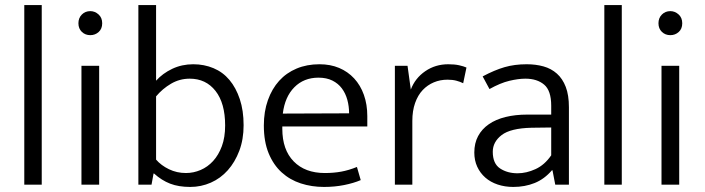

<svg xmlns="http://www.w3.org/2000/svg" viewBox="-20 -730 2786 759"><path d="M76 0V-710H145V0Z M302 0V-470H372V0ZM337 -591Q317 -591 303.5 -604Q290 -617 290 -638Q290 -659 303.5 -672.5Q317 -686 337 -686Q355 -686 369.5 -673Q384 -660 384 -638Q384 -616 370 -603.5Q356 -591 337 -591Z M943 -235Q943 -179 926 -134Q909 -89 880.5 -57Q852 -25 813.5 -8Q775 9 732 9Q686 9 652.5 -4Q619 -17 589 -44H587L579 0H527V-710H597V-411Q623 -440 661 -458Q699 -476 744 -476Q787 -476 824 -460.5Q861 -445 887 -414Q913 -383 928 -338Q943 -293 943 -235ZM870 -234Q870 -322 832 -370.5Q794 -419 730 -419Q690 -419 656 -399Q622 -379 597 -349V-99Q617 -76 648 -61Q679 -46 715 -46Q745 -46 773 -58Q801 -70 822.5 -93.5Q844 -117 857 -152Q870 -187 870 -234Z M1432 -230H1096V-221Q1096 -138 1141 -92Q1186 -46 1264 -46Q1299 -46 1329 -51.5Q1359 -57 1391 -70L1406 -18Q1378 -6 1340.5 1.5Q1303 9 1261 9Q1212 9 1169 -5Q1126 -19 1093.5 -48.5Q1061 -78 1042 -124Q1023 -170 1023 -234Q1023 -289 1039 -334Q1055 -379 1083.5 -410.5Q1112 -442 1152.5 -459Q1193 -476 1243 -476Q1286 -476 1320.5 -461.5Q1355 -447 1380 -420Q1405 -393 1418.5 -355Q1432 -317 1432 -271ZM1360 -282Q1360 -310 1353 -335.5Q1346 -361 1331.5 -380.5Q1317 -400 1294 -411.5Q1271 -423 1239 -423Q1181 -423 1143.5 -385Q1106 -347 1098 -281Z M1541 0V-470H1591L1604 -376Q1621 -421 1661 -448.5Q1701 -476 1752 -476Q1777 -476 1795 -472Q1813 -468 1824 -463L1811 -401Q1799 -407 1784 -411Q1769 -415 1749 -415Q1720 -415 1695 -404.5Q1670 -394 1651 -374Q1632 -354 1621 -323Q1610 -292 1610 -252V0Z M1888 -428Q1935 -453 1974.5 -464.5Q2014 -476 2062 -476Q2098 -476 2128.5 -467.5Q2159 -459 2181.5 -439Q2204 -419 2216.5 -386.5Q2229 -354 2229 -306V0H2175L2164 -57H2162Q2132 -22 2093.5 -6.5Q2055 9 2009 9Q1976 9 1947.5 -0.5Q1919 -10 1898.5 -28Q1878 -46 1866.5 -71Q1855 -96 1855 -127Q1855 -164 1870 -192Q1885 -220 1912.5 -239Q1940 -258 1978.5 -267.5Q2017 -277 2064 -277H2159V-312Q2159 -372 2131 -395.5Q2103 -419 2057 -419Q2029 -419 1993.5 -410.5Q1958 -402 1915 -378ZM2159 -226 2081 -225Q1998 -223 1963 -196Q1928 -169 1928 -130Q1928 -83 1957 -64Q1986 -45 2026 -45Q2061 -45 2097 -61.5Q2133 -78 2159 -116Z M2369 0V-710H2438V0Z M2595 0V-470H2665V0ZM2630 -591Q2610 -591 2596.5 -604Q2583 -617 2583 -638Q2583 -659 2596.5 -672.5Q2610 -686 2630 -686Q2648 -686 2662.5 -673Q2677 -660 2677 -638Q2677 -616 2663 -603.5Q2649 -591 2630 -591Z"/></svg>

Font: Mukta Malar Light
Style: Regular
Weight: 300
Designer: Aadarsh Rajan, Girish Dalvi, Yashodeep Gholap
Foundry: Ek Type
Version: Version 2.538;PS 1.000;hotconv 16.6.51;makeotf.lib2.5.65220;